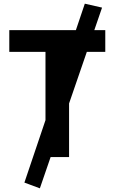

<svg xmlns="http://www.w3.org/2000/svg" viewBox="-20 -858 626 1049"><path d="M197.8 170.9 113.3 139.6 443.4 -837.9 537.6 -816.4ZM228.5 0V-693.4H357.4V0ZM30.8 -574.7V-693.4H555.2V-574.7Z"/></svg>

Font: Cascadia Mono
Style: Regular
Weight: 400
Monospace: yes
Designer: Aaron Bell
Foundry: Saja Typeworks
Version: Version 2102.003